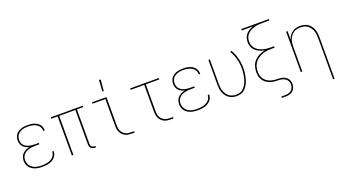

<svg xmlns="http://www.w3.org/2000/svg" viewBox="-69 -1425 4138 2321"><g transform="rotate(-20 2000.0 -264.5)"><path d="M247 8Q225 8 202 5.5Q179 3 157.5 -4Q136 -11 116.5 -23.5Q97 -36 83 -53.5Q69 -71 62.5 -93Q56 -115 56 -138Q56 -162 64.5 -186Q73 -210 90.5 -227.5Q108 -245 130.5 -255Q153 -265 177 -271Q156 -276 136 -286Q116 -296 101 -312Q86 -328 79 -349.5Q72 -371 72 -393Q72 -413 78 -433.5Q84 -454 96.5 -470.5Q109 -487 127 -498.5Q145 -510 165 -516.5Q185 -523 205.5 -525.5Q226 -528 247 -528Q267 -528 287.5 -526Q308 -524 327 -518Q346 -512 364 -501.5Q382 -491 395 -475.5Q408 -460 415 -440.5Q422 -421 422 -401V-396H403V-400Q403 -418 396.5 -435Q390 -452 378 -465Q366 -478 350 -487Q334 -496 317 -501Q300 -506 282.5 -508Q265 -510 247 -510Q229 -510 210.5 -508Q192 -506 174.5 -500.5Q157 -495 141 -485Q125 -475 113.5 -461Q102 -447 96.5 -429Q91 -411 91 -392Q91 -374 97 -356Q103 -338 115 -324.5Q127 -311 143.5 -302Q160 -293 177.5 -288Q195 -283 213.5 -281Q232 -279 250 -279H303V-261H250Q230 -261 210 -259Q190 -257 170.5 -251.5Q151 -246 133 -236.5Q115 -227 101.5 -212Q88 -197 81.5 -177.5Q75 -158 75 -138Q75 -118 81.5 -98.5Q88 -79 100.5 -63.5Q113 -48 130.5 -37Q148 -26 167.5 -20Q187 -14 207 -12Q227 -10 247 -10Q266 -10 285 -12Q304 -14 322.5 -19Q341 -24 358.5 -32.5Q376 -41 389.5 -54.5Q403 -68 411 -86Q419 -104 419 -123V-125H438V-123Q438 -101 429.5 -80.5Q421 -60 406.5 -44.5Q392 -29 372.5 -18.5Q353 -8 332.5 -2Q312 4 290.5 6Q269 8 247 8Z M922 8Q908 8 895 4Q882 0 872 -9.5Q862 -19 858 -32Q854 -45 854 -58V-502H646V0H626V-502H545V-520H955V-502H874V-58Q874 -49 876.5 -39.5Q879 -30 886 -23Q893 -16 902.5 -13Q912 -10 922 -10H934V8Z M1238 -600 1246 -744H1268L1255 -600ZM1395 0Q1374 0 1353.5 -3.5Q1333 -7 1314.5 -16Q1296 -25 1281 -40Q1266 -55 1256.5 -74Q1247 -93 1243.5 -113.5Q1240 -134 1240 -155V-502H1075V-520H1260V-155Q1260 -136 1263 -118Q1266 -100 1274 -83.5Q1282 -67 1295 -54Q1308 -41 1324 -32.5Q1340 -24 1358.5 -21Q1377 -18 1395 -18H1434V0Z M1895 0Q1874 0 1853.5 -3.5Q1833 -7 1814.5 -16Q1796 -25 1781 -40Q1766 -55 1756.5 -74Q1747 -93 1743.5 -113.5Q1740 -134 1740 -155V-502H1566V-520H1934V-502H1760V-155Q1760 -136 1763 -118Q1766 -100 1774 -83.5Q1782 -67 1795 -54Q1808 -41 1824 -32.5Q1840 -24 1858.5 -21Q1877 -18 1895 -18H1934V0Z M2247 8Q2225 8 2202 5.5Q2179 3 2157.5 -4Q2136 -11 2116.5 -23.5Q2097 -36 2083 -53.5Q2069 -71 2062.5 -93Q2056 -115 2056 -138Q2056 -162 2064.5 -186Q2073 -210 2090.5 -227.5Q2108 -245 2130.5 -255Q2153 -265 2177 -271Q2156 -276 2136 -286Q2116 -296 2101 -312Q2086 -328 2079 -349.5Q2072 -371 2072 -393Q2072 -413 2078 -433.5Q2084 -454 2096.5 -470.5Q2109 -487 2127 -498.5Q2145 -510 2165 -516.5Q2185 -523 2205.5 -525.5Q2226 -528 2247 -528Q2267 -528 2287.5 -526Q2308 -524 2327 -518Q2346 -512 2364 -501.5Q2382 -491 2395 -475.5Q2408 -460 2415 -440.5Q2422 -421 2422 -401V-396H2403V-400Q2403 -418 2396.5 -435Q2390 -452 2378 -465Q2366 -478 2350 -487Q2334 -496 2317 -501Q2300 -506 2282.5 -508Q2265 -510 2247 -510Q2229 -510 2210.5 -508Q2192 -506 2174.5 -500.5Q2157 -495 2141 -485Q2125 -475 2113.5 -461Q2102 -447 2096.5 -429Q2091 -411 2091 -392Q2091 -374 2097 -356Q2103 -338 2115 -324.5Q2127 -311 2143.5 -302Q2160 -293 2177.5 -288Q2195 -283 2213.5 -281Q2232 -279 2250 -279H2303V-261H2250Q2230 -261 2210 -259Q2190 -257 2170.5 -251.5Q2151 -246 2133 -236.5Q2115 -227 2101.5 -212Q2088 -197 2081.5 -177.5Q2075 -158 2075 -138Q2075 -118 2081.5 -98.5Q2088 -79 2100.5 -63.5Q2113 -48 2130.5 -37Q2148 -26 2167.5 -20Q2187 -14 2207 -12Q2227 -10 2247 -10Q2266 -10 2285 -12Q2304 -14 2322.5 -19Q2341 -24 2358.5 -32.5Q2376 -41 2389.5 -54.5Q2403 -68 2411 -86Q2419 -104 2419 -123V-125H2438V-123Q2438 -101 2429.5 -80.5Q2421 -60 2406.5 -44.5Q2392 -29 2372.5 -18.5Q2353 -8 2332.5 -2Q2312 4 2290.5 6Q2269 8 2247 8Z M2745 8Q2720 8 2695 1.5Q2670 -5 2649 -19.5Q2628 -34 2612.5 -55Q2597 -76 2588 -100Q2579 -124 2575.5 -149Q2572 -174 2572 -200V-520H2591V-200Q2591 -177 2594 -154Q2597 -131 2605 -109.5Q2613 -88 2626.5 -68.5Q2640 -49 2658.5 -36Q2677 -23 2699.5 -16.5Q2722 -10 2745 -10Q2768 -10 2790.5 -16Q2813 -22 2830.5 -36.5Q2848 -51 2861 -70Q2874 -89 2883.5 -109.5Q2893 -130 2899 -152Q2905 -174 2909 -196.5Q2913 -219 2915 -241.5Q2917 -264 2917 -287Q2917 -348 2901 -408Q2885 -468 2854 -521L2871 -530Q2903 -475 2919.5 -413Q2936 -351 2936 -287Q2936 -263 2934 -238.5Q2932 -214 2927 -189.5Q2922 -165 2915.5 -141.5Q2909 -118 2898.5 -96Q2888 -74 2873 -53.5Q2858 -33 2838 -18.5Q2818 -4 2794 2Q2770 8 2745 8Z M3250 215V197H3300Q3321 197 3341.5 191.5Q3362 186 3378 173Q3394 160 3401.5 139.5Q3409 119 3409 99Q3409 78 3400 58Q3391 38 3374 25.5Q3357 13 3336.5 7.5Q3316 2 3295 0.5Q3274 -1 3253 -1.5Q3232 -2 3211.5 -6Q3191 -10 3171.5 -17.5Q3152 -25 3134.5 -37Q3117 -49 3103.5 -65Q3090 -81 3081 -100Q3072 -119 3068.5 -140Q3065 -161 3065 -182Q3065 -221 3077 -259Q3089 -297 3116 -325.5Q3143 -354 3178.5 -371Q3214 -388 3252 -395Q3231 -399 3211 -406Q3191 -413 3172.5 -423Q3154 -433 3138 -447.5Q3122 -462 3111 -480Q3100 -498 3095.5 -518.5Q3091 -539 3091 -561Q3091 -588 3099.5 -614Q3108 -640 3125.5 -660.5Q3143 -681 3167 -695Q3191 -709 3216 -717H3072V-735H3428V-717H3339Q3313 -717 3287 -714.5Q3261 -712 3236 -705Q3211 -698 3187.5 -686Q3164 -674 3146 -655.5Q3128 -637 3119 -612Q3110 -587 3110 -561Q3110 -535 3119 -510Q3128 -485 3146 -466Q3164 -447 3187.5 -435Q3211 -423 3236 -416Q3261 -409 3287 -406.5Q3313 -404 3339 -404H3375V-386H3339Q3308 -386 3277.5 -382.5Q3247 -379 3218 -368.5Q3189 -358 3163 -340.5Q3137 -323 3118.5 -298.5Q3100 -274 3092 -243.5Q3084 -213 3084 -182Q3084 -161 3088 -140.5Q3092 -120 3102 -101.5Q3112 -83 3127.5 -68Q3143 -53 3161.5 -43Q3180 -33 3200.5 -27.5Q3221 -22 3241.5 -20Q3262 -18 3283.5 -18Q3305 -18 3325.5 -14.5Q3346 -11 3365.5 -2Q3385 7 3399.5 22Q3414 37 3421 57.5Q3428 78 3428 98Q3428 123 3419.5 147Q3411 171 3392 187Q3373 203 3348.5 209Q3324 215 3300 215Z M3909 215V-320Q3909 -343 3906 -366.5Q3903 -390 3894.5 -412Q3886 -434 3872 -453Q3858 -472 3839 -485.5Q3820 -499 3796.5 -504.5Q3773 -510 3750 -510Q3727 -510 3703.5 -504.5Q3680 -499 3661 -485.5Q3642 -472 3628 -453Q3614 -434 3605.5 -412Q3597 -390 3594 -366.5Q3591 -343 3591 -320V0H3572V-520H3591V-412Q3600 -438 3615 -460.5Q3630 -483 3652 -499Q3674 -515 3700.5 -521.5Q3727 -528 3753 -528Q3779 -528 3804.5 -522Q3830 -516 3851 -501.5Q3872 -487 3887.5 -466Q3903 -445 3912 -421Q3921 -397 3924.5 -371.5Q3928 -346 3928 -320V215Z"/></g></svg>

Font: Iosevka SS18 Thin
Style: Regular
Weight: 100
Monospace: yes
Designer: Belleve Invis
Foundry: Belleve Invis
Version: Version 25.1.1; ttfautohint (v1.8.4)